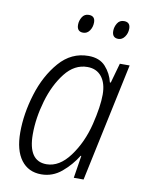

<svg xmlns="http://www.w3.org/2000/svg" viewBox="-83 -780 645 849"><g transform="rotate(10 239.5 -355.5)"><path d="M275 -692Q275 -721 247 -721Q227 -721 217 -704.5Q207 -688 207 -670Q207 -639 235 -639Q253 -639 264 -655Q275 -671 275 -692ZM433 -692Q433 -721 405 -721Q385 -721 375 -704.5Q365 -688 365 -670Q365 -639 393 -639Q410 -639 421.5 -655Q433 -671 433 -692ZM94 -159Q94 -231 116.5 -308.5Q139 -386 181 -439.5Q223 -493 281 -493Q322 -493 345 -464Q368 -435 368 -384Q368 -331 348 -249Q327 -164 280.5 -101Q234 -38 176 -38Q94 -38 94 -159ZM319 -101H322L306 0H350L463 -532H419L394 -443H390Q381 -482 354 -512Q327 -542 277 -542Q200 -542 146.5 -480.5Q93 -419 65.5 -330Q38 -241 38 -157Q38 -77 70.5 -33.5Q103 10 161 10Q212 10 252 -23.5Q292 -57 319 -101Z"/></g></svg>

Font: Noto Sans UI SemiCondensed Light
Style: Italic
Weight: 300
Width: 4
Designer: Monotype Design Team
Foundry: Monotype Imaging Inc.
Version: 1.001